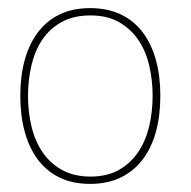

<svg xmlns="http://www.w3.org/2000/svg" viewBox="-20 -840 470 473"><path d="M375 -604Q375 -555 364 -515Q353 -475 331 -446.5Q309 -418 277 -402.5Q245 -387 202 -387Q159 -387 127 -402.5Q95 -418 73.5 -446.5Q52 -475 41 -515Q30 -555 30 -604Q30 -653 41 -692.5Q52 -732 73.5 -760.5Q95 -789 127 -804.5Q159 -820 202 -820Q245 -820 277.5 -804.5Q310 -789 331.5 -760.5Q353 -732 364 -692.5Q375 -653 375 -604ZM356 -604Q356 -643 347.5 -679Q339 -715 320.5 -742Q302 -769 273 -785.5Q244 -802 203 -802Q161 -802 131.5 -785.5Q102 -769 84 -742Q66 -715 57.5 -679Q49 -643 49 -604Q49 -565 57.5 -529Q66 -493 84.5 -465.5Q103 -438 132.5 -421.5Q162 -405 203 -405Q244 -405 273 -421.5Q302 -438 320.5 -465.5Q339 -493 347.5 -529Q356 -565 356 -604Z"/></svg>

Font: TypoPRO Sinkin Sans
Style: 100 Thin
Weight: 100
Designer: Keith Bates
Foundry: K-Type
Version: Sinkin Sans (version 1.0)  by Keith Bates   •   © 2014   www